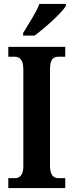

<svg xmlns="http://www.w3.org/2000/svg" viewBox="-20 -951 371 971"><path d="M97 -784V-771H155C209 -811 293 -886 313 -921V-931H179C163 -886 123 -829 97 -784ZM22 0H310V-50H275C252 -50 233 -65 233 -110V-601C233 -651 249 -664 275 -664H310V-714H22V-664H56C77 -664 98 -651 98 -601V-109C98 -63 77 -50 56 -50H22Z"/></svg>

Font: Noto Serif Devanagari ExtraCondensed
Style: Bold
Weight: 700
Width: 2
Designer: Universal Thirst, Indian Type Foundry and the Monotype Design Team
Foundry: Monotype Imaging Inc.
Version: Version 2.004